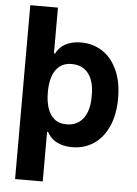

<svg xmlns="http://www.w3.org/2000/svg" viewBox="-60 -753 710 997"><g transform="rotate(5 295.0 -254.0)"><path d="M201.1 -707V-432.8L150.5 -259.5L201.1 -104V199.2H56.9V-707ZM209.4 -472.7Q221.2 -493.4 237.7 -506.9Q254.1 -520.4 279.4 -528.8Q304.7 -537.1 338.2 -537.1Q398 -537.1 446.7 -506.4Q495.5 -475.7 524.4 -413.9Q553.3 -352.2 553.3 -264.8Q553.3 -178.5 524.9 -116.7Q496.6 -55 448 -23.2Q399.4 8.5 337.9 8.5Q303.6 8.5 277.9 -0.2Q252.2 -9 235.3 -23.4Q218.3 -37.7 206.8 -58.5V-59.5H143.2V-468.3H206.8Q207.8 -469.8 208.3 -470.8Q208.8 -471.8 209.4 -472.7ZM298.1 -421.6Q259.7 -421.6 234.8 -401.6Q210 -381.6 198.5 -347Q187 -312.5 187 -265.6Q187 -218.8 198.2 -183.6Q209.4 -148.4 234 -127.7Q258.6 -107 298.1 -107Q337 -107 363.4 -126.5Q389.8 -145.9 403.2 -181.4Q416.6 -216.9 415.7 -265.6Q416.6 -314 403.4 -349Q390.2 -384 363.8 -402.8Q337.4 -421.6 298.1 -421.6Z"/></g></svg>

Font: Pretendard GOV Variable
Style: Regular
Weight: 400
Designer: Base glyphs from Inter by Rasmus Andersson; Hangul glyphs from Noto Sans CJK(Source Han Sans) by Jang Soo-young and Kang
Foundry: Kil Hyung-jin
Version: Version 1.307;Glyphs 3.2 (3192)